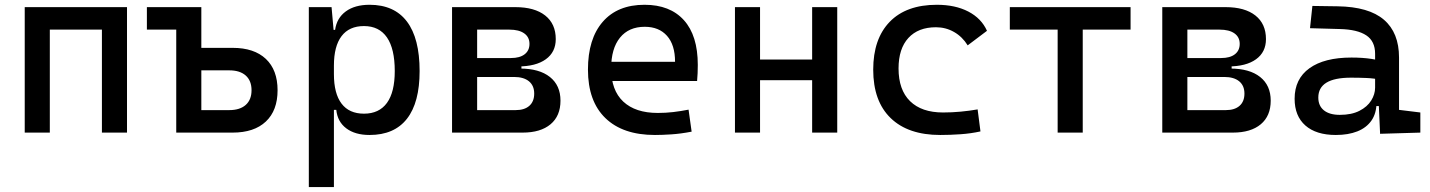

<svg xmlns="http://www.w3.org/2000/svg" viewBox="-20 -547 5899 792"><path d="M400.4 0V-517.6H503.9V0ZM82 0V-517.6H185.5V0ZM112.3 -424.8V-517.6H488.8V-424.8Z M803.7 0V-92.8H925.8Q969.7 -92.8 993.7 -114.3Q1017.6 -135.7 1017.6 -174.8Q1017.6 -213.9 993.7 -235.4Q969.7 -256.8 925.8 -256.8H793.9V-349.6H939.5Q1028.3 -349.6 1076.7 -304Q1125 -258.3 1125 -174.8Q1125 -91.3 1076.7 -45.7Q1028.3 0 939.5 0ZM707 0V-517.6H810.5V0ZM585.9 -424.8V-517.6H758.3V-424.8Z M1253.9 224.6V-517.6H1347.7L1357.4 -408.2V224.6ZM1504.4 9.8Q1444.8 9.8 1408.4 -17.6Q1372.1 -44.9 1367.2 -93.8H1322.3L1357.4 -241.2Q1357.4 -161.1 1388.9 -119.6Q1420.4 -78.1 1481.4 -78.1Q1543.9 -78.1 1576.2 -122.6Q1608.4 -167 1608.4 -253.9Q1608.4 -345.7 1576.2 -392.6Q1543.9 -439.5 1481.4 -439.5Q1420.4 -439.5 1388.9 -397.9Q1357.4 -356.4 1357.4 -276.4L1322.3 -423.8H1362.3Q1369.1 -472.7 1406.5 -500Q1443.8 -527.3 1504.4 -527.3Q1606.4 -527.3 1658.7 -458Q1710.9 -388.7 1710.9 -253.9Q1710.9 -124 1658.7 -57.1Q1606.4 9.8 1504.4 9.8Z M1941.4 0V-92.8H2107.4Q2143.6 -92.8 2163.6 -110.6Q2183.6 -128.4 2183.6 -161.1Q2183.6 -193.8 2161.9 -211.7Q2140.1 -229.5 2100.6 -229.5H1931.6V-264.2H2125Q2204.6 -264.2 2248.3 -229.5Q2292 -194.8 2292 -131.8Q2292 -68.8 2251 -34.4Q2210 0 2135.7 0ZM1844.7 0V-517.6H1948.2V0ZM1908.2 -243.2V-291H2130.9V-243.2ZM1931.6 -272.9V-307.6H2087.9Q2124 -307.6 2144 -323Q2164.1 -338.4 2164.1 -366.2Q2164.1 -394 2142.3 -409.4Q2120.6 -424.8 2081.1 -424.8H1941.4V-517.6H2105.5Q2185.1 -517.6 2228.8 -483.2Q2272.5 -448.7 2272.5 -385.7Q2272.5 -332 2231.4 -302.5Q2190.4 -272.9 2116.2 -272.9Z M2681.6 9.8Q2549.3 9.8 2477.3 -59.8Q2405.3 -129.4 2405.3 -259.8Q2405.3 -386.7 2466.3 -457Q2527.3 -527.3 2638.7 -527.3Q2743.7 -527.3 2801 -463.9Q2858.4 -400.4 2858.4 -279.3Q2858.4 -243.7 2855.5 -212.9H2492.2V-292H2764.6Q2764.6 -361.8 2731.4 -399.2Q2698.2 -436.5 2639.6 -436.5Q2573.7 -436.5 2537.4 -391.6Q2501 -346.7 2501 -264.6Q2501 -174.8 2551 -127.9Q2601.1 -81.1 2693.4 -81.1Q2725.6 -81.1 2756.8 -84.7Q2788.1 -88.4 2820.3 -94.7L2833 -3.9Q2787.1 4.9 2749 7.3Q2710.9 9.8 2681.6 9.8Z M3330.1 0V-517.6H3433.6V0ZM3011.7 0V-517.6H3115.2V0ZM3042 -216.3V-301.3H3418.5V-216.3Z M3858.4 9.8Q3726.1 9.8 3654.1 -59.8Q3582 -129.4 3582 -259.8Q3582 -386.7 3650.1 -457Q3718.3 -527.3 3844.7 -527.3Q3920.4 -527.3 3974.4 -499.3Q4028.3 -471.2 4051.3 -419.9L3971.7 -359.9Q3949.7 -395.5 3915.5 -415Q3881.3 -434.6 3840.8 -434.6Q3767.6 -434.6 3727.1 -390.4Q3686.5 -346.2 3686.5 -264.6Q3686.5 -176.3 3734.1 -129.6Q3781.7 -83 3870.1 -83Q3906.2 -83 3942.4 -86.4Q3978.5 -89.8 4012.7 -95.7L4024.4 -4.9Q3984.4 3.9 3941.7 6.8Q3898.9 9.8 3858.4 9.8Z M4342.8 0V-517.6H4446.3V0ZM4145.5 -424.8V-517.6H4643.6V-424.8Z M4871.1 0V-92.8H5037.1Q5073.2 -92.8 5093.3 -110.6Q5113.3 -128.4 5113.3 -161.1Q5113.3 -193.8 5091.6 -211.7Q5069.8 -229.5 5030.3 -229.5H4861.3V-264.2H5054.7Q5134.3 -264.2 5178 -229.5Q5221.7 -194.8 5221.7 -131.8Q5221.7 -68.8 5180.7 -34.4Q5139.6 0 5065.4 0ZM4774.4 0V-517.6H4877.9V0ZM4837.9 -243.2V-291H5060.5V-243.2ZM4861.3 -272.9V-307.6H5017.6Q5053.7 -307.6 5073.7 -323Q5093.8 -338.4 5093.8 -366.2Q5093.8 -394 5072 -409.4Q5050.3 -424.8 5010.7 -424.8H4871.1V-517.6H5035.2Q5114.7 -517.6 5158.4 -483.2Q5202.1 -448.7 5202.1 -385.7Q5202.1 -332 5161.1 -302.5Q5120.1 -272.9 5045.9 -272.9Z M5672.9 4.9 5666 -148.4 5652.3 -191.4V-325.2Q5652.3 -377 5616 -401.1Q5579.6 -425.3 5507.8 -427.2L5383.8 -430.7L5393.6 -522.5L5498 -521Q5626.5 -519 5688.7 -465.6Q5751 -412.1 5751 -309.6V-93.8L5838.9 -83V0ZM5490.2 9.8Q5409.2 9.8 5364.7 -29.3Q5320.3 -68.4 5320.3 -139.6Q5320.3 -221.7 5381.6 -265.6Q5442.9 -309.6 5554.7 -309.6Q5601.1 -309.6 5637.5 -304Q5673.8 -298.3 5702.1 -287.1L5680.7 -216.8Q5647.9 -224.1 5616.7 -225.3Q5585.4 -226.6 5552.7 -226.6Q5418 -226.6 5418 -144.5Q5418 -110.4 5441.2 -91.8Q5464.4 -73.2 5506.8 -73.2Q5555.2 -73.2 5587.6 -89.8Q5620.1 -106.4 5636.2 -132.3Q5652.3 -158.2 5652.3 -185.5V-242.2L5682.6 -109.4H5641.6L5658.2 -125Q5658.2 -80.1 5637.5 -50Q5616.7 -20 5579.1 -5.1Q5541.5 9.8 5490.2 9.8Z"/></svg>

Font: Cascadia Mono
Style: Regular
Weight: 400
Monospace: yes
Designer: Aaron Bell
Foundry: Saja Typeworks
Version: Version 2404.023